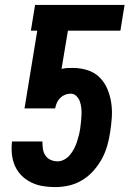

<svg xmlns="http://www.w3.org/2000/svg" viewBox="-20 -755 540 783"><path d="M206 8Q180 8 155 4Q130 0 107.5 -11Q85 -22 68 -39Q51 -56 41 -78.5Q31 -101 28.5 -126.5Q26 -152 29 -178H153Q153 -163 155 -148Q157 -133 165 -121Q173 -109 186.5 -103Q200 -97 215 -97Q229 -97 242.5 -104.5Q256 -112 265.5 -123.5Q275 -135 282 -148.5Q289 -162 293.5 -175.5Q298 -189 301.5 -203Q305 -217 307 -231Q309 -245 310.5 -259.5Q312 -274 312.5 -288Q313 -302 311.5 -315.5Q310 -329 305.5 -341.5Q301 -354 291.5 -363.5Q282 -373 268 -373Q256 -373 245 -368.5Q234 -364 225.5 -355.5Q217 -347 212 -336Q207 -325 205 -313H80L132 -630H106L123 -735H488L471 -630H257L231 -474Q243 -477 254.5 -477.5Q266 -478 277 -478Q308 -478 336.5 -469Q365 -460 385.5 -440Q406 -420 417.5 -393Q429 -366 433.5 -336.5Q438 -307 436 -276.5Q434 -246 429 -215Q425 -187 417 -159.5Q409 -132 395 -106.5Q381 -81 361 -58.5Q341 -36 315.5 -20.5Q290 -5 261.5 1.5Q233 8 206 8Z"/></svg>

Font: Iosevka Term Curly XBd Obl
Style: Regular
Weight: 800
Italic angle: -9°
Designer: Belleve Invis
Foundry: Belleve Invis
Version: Version 32.3.0